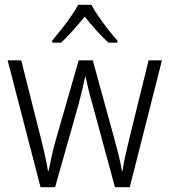

<svg xmlns="http://www.w3.org/2000/svg" viewBox="-20 -785 711 805"><path d="M367 -350Q358 -381 351 -409.5Q344 -438 339 -463H337Q332 -438 325 -409Q318 -380 310 -350L211 0H150L12 -532H69L151 -207Q172 -125 181 -69H184Q189 -94 196.5 -129Q204 -164 215 -202L310 -532H369L460 -201Q469 -168 477.5 -134Q486 -100 491 -69H494Q497 -95 504 -125.5Q511 -156 520 -195L603 -532H659L524 0H462ZM363 -765Q375 -742 394.5 -714Q414 -686 435 -659.5Q456 -633 472 -615V-606H435Q410 -628 384 -657.5Q358 -687 335 -715Q312 -687 286 -657.5Q260 -628 236 -606H199V-615Q216 -635 237 -661.5Q258 -688 277 -715.5Q296 -743 308 -765Z"/></svg>

Font: Noto Sans Sinhala SemiCondensed Light
Style: Regular
Weight: 300
Width: 4
Designer: Jelle Bosma - Monotype Design Team
Foundry: Monotype Imaging Inc.
Version: Version 2.006; ttfautohint (v1.8.4.7-5d5b)